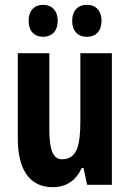

<svg xmlns="http://www.w3.org/2000/svg" viewBox="-20 -768 541 798"><path d="M99 -681C99 -638 124 -615 159 -615C196 -615 220 -640 220 -681C220 -723 196 -748 159 -748C124 -748 99 -725 99 -681ZM280 -681C280 -639 304 -615 341 -615C379 -615 402 -640 402 -681C402 -723 379 -748 341 -748C305 -748 280 -725 280 -681ZM445 -547H314V-269C314 -164 301 -106 237 -106C200 -106 185 -147 185 -229V-547H54V-191C54 -65 102 10 199 10C255 10 295 -17 320 -70H327L342 0H445Z"/></svg>

Font: Noto Sans Hebrew ExtraCondensed
Style: Bold
Weight: 700
Width: 2
Designer: Monotype Design Team
Foundry: Monotype Imaging Inc.
Version: Version 2.004